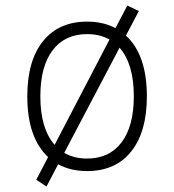

<svg xmlns="http://www.w3.org/2000/svg" viewBox="-20 -605 626 690"><path d="M147 65.4 110.4 41 152.8 -40.5Q78.1 -110.4 78.1 -258.8Q78.1 -387.2 134.8 -457.3Q191.4 -527.3 293 -527.3Q351.1 -527.3 395 -503.9L437.5 -585L479 -565.4L432.6 -477.1Q507.8 -407.7 507.8 -258.8Q507.8 -130.9 451.4 -60.5Q395 9.8 293 9.8Q233.9 9.8 189 -14.6ZM293 -35.2Q373 -35.2 417 -93.5Q460.9 -151.9 460.9 -258.8Q460.9 -375 409.7 -433.6L210.9 -55.7Q246.1 -35.2 293 -35.2ZM176.3 -84.5 373.5 -462.9Q338.9 -482.4 293 -482.4Q212.9 -482.4 168.9 -424.1Q125 -365.7 125 -258.8Q125 -143.1 176.3 -84.5Z"/></svg>

Font: Cascadia Code ExtraLight
Style: Regular
Weight: 200
Monospace: yes
Designer: Aaron Bell
Foundry: Saja Typeworks
Version: Version 2407.024; ttfautohint (v1.8.4)